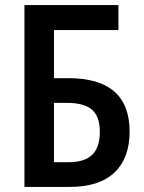

<svg xmlns="http://www.w3.org/2000/svg" viewBox="-20 -734 566 754"><path d="M76 -714H445V-616H192V-427H249Q489 -427 489 -217Q489 -113 429.5 -56.5Q370 0 254 0H76ZM249 -97Q312 -97 342 -126Q372 -155 372 -216Q372 -277 341 -303.5Q310 -330 243 -330H192V-97Z"/></svg>

Font: Noto Sans Display Medium Narrow
Style: Regular
Weight: 500
Width: 4
Designer: Monotype Design team
Foundry: Monotype Imaging Inc.
Version: Version 1.000